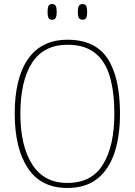

<svg xmlns="http://www.w3.org/2000/svg" viewBox="-20 -922 669 952"><path d="M314 10Q183 10 118 -88.5Q53 -187 53 -359Q53 -535 119.5 -630Q186 -725 315 -725Q452 -725 513.5 -631.5Q575 -538 575 -358Q575 -245 547 -162.5Q519 -80 461.5 -35Q404 10 314 10ZM314 -15Q435 -15 491 -107Q547 -199 547 -358Q547 -466 524.5 -542.5Q502 -619 451 -659.5Q400 -700 315 -700Q196 -700 138.5 -610Q81 -520 81 -358Q81 -199 139.5 -107Q198 -15 314 -15ZM389 -824Q378 -824 372 -832Q366 -840 366 -863Q366 -886 372 -894Q378 -902 389 -902Q401 -902 406.5 -894Q412 -886 412 -863Q412 -840 406.5 -832Q401 -824 389 -824ZM238 -824Q227 -824 221.5 -832Q216 -840 216 -863Q216 -886 221.5 -894Q227 -902 238 -902Q250 -902 255.5 -894Q261 -886 261 -863Q261 -840 255.5 -832Q250 -824 238 -824Z"/></svg>

Font: Noto Serif Hebrew SemiCondensed Thin
Style: Regular
Weight: 100
Width: 4
Designer: Monotype Design Team
Foundry: Monotype Imaging Inc.
Version: Version 2.004; ttfautohint (v1.8.4.7-5d5b)